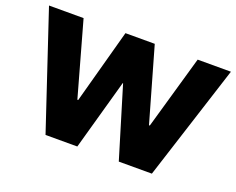

<svg xmlns="http://www.w3.org/2000/svg" viewBox="-112 -898 1350 1096"><g transform="rotate(20 563.5 -350.0)"><path d="M249 1 15 -700H225L351 -250H356L479 -701H657L785 -253H790L918 -700H1120L895 1H694L564 -428H562L442 1Z"/></g></svg>

Font: REM Medium ExtraBold
Style: Regular
Weight: 800
Version: Version 1.005;gftools[0.9.28]